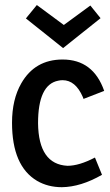

<svg xmlns="http://www.w3.org/2000/svg" viewBox="-20 -739 440 771"><path d="M389.6 -37.1 361.3 -106.4Q297.9 -73.2 251 -73.2Q134.8 -79.1 132.8 -244.1Q132.8 -399.4 213.9 -415Q222.7 -417 231.4 -417Q283.2 -417 312.5 -349.6Q314.5 -345.7 315.4 -341.8L398.4 -374Q354.5 -500 231.4 -500Q120.1 -500 65.4 -404.3Q28.3 -339.8 28.3 -246.1Q28.3 -72.3 128.9 -12.7Q172.9 12.7 228.5 12.7Q304.7 11.7 389.6 -37.1ZM233.4 -545.9 383.8 -666 342.8 -716.8 236.3 -638.7 127.9 -718.8 84 -665Z"/></svg>

Font: Yaldevi Colombo SemiBold
Style: Regular
Weight: 600
Designer: Sol Matas, Denzil Rajitha, Kosala Senevirathne and Pathum Egodawatta
Foundry: Mooniak
Version: Version 1.020 ; ttfautohint (v1.6)